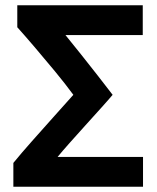

<svg xmlns="http://www.w3.org/2000/svg" viewBox="-20 -713 600 733"><path d="M31 0V-91Q62 -129 102 -174Q142 -219 183.5 -265.5Q225 -312 260 -351Q230 -392 190 -440.5Q150 -489 111.5 -534Q73 -579 46 -609V-693H525V-579H230Q258 -545 290 -504.5Q322 -464 353.5 -424Q385 -384 410 -351Q395 -333 367 -302Q339 -271 307 -235.5Q275 -200 246 -167.5Q217 -135 200 -114H526V0Z"/></svg>

Font: Ubuntu Sans Mono
Style: Bold
Weight: 700
Monospace: yes
Designer: Dalton Maag Ltd
Foundry: Dalton Maag Ltd
Version: Version 1.006